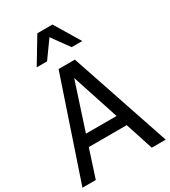

<svg xmlns="http://www.w3.org/2000/svg" viewBox="-239 -1104 1078 1217"><g transform="rotate(-30 299.5 -495.5)"><path d="M347.7 -990.7H236.8L125.5 -805.7H201.2L291 -930.7L381.3 -805.7H459ZM92.8 0 158.7 -203.1H436.5L502.4 0H604.5L359.4 -727.1H240.2L-4.9 0ZM185.5 -285.6 297.4 -628.4 409.7 -285.6Z"/></g></svg>

Font: SG Kara Light
Style: Regular
Weight: 400
Designer: Damoon Khanjanzadeh
Version: Version 1.000